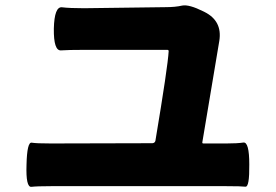

<svg xmlns="http://www.w3.org/2000/svg" viewBox="-20 -732 1040 724"><path d="M80 -111Q82 -197 99.5 -194Q117 -191 172 -191L555 -192Q564 -193 566 -201Q613 -482 616 -539Q616 -544 611 -544H298Q238 -544 210 -542Q182 -540 183 -624Q185 -708 214 -704.5Q243 -701 297 -701L604 -705Q641 -705 667 -711Q693 -716 747 -689L751 -687Q819 -653 807 -578L743 -196Q742 -191 747 -191H834Q875 -191 897.5 -194.5Q920 -198 920 -112Q921 -26 905.5 -28Q890 -30 834 -30H172Q120 -30 98.5 -27.5Q77 -25 80 -111Z"/></svg>

Font: Resource Han Rounded JP Heavy
Style: Regular
Weight: 900
Designer: Cyano Hao (round all glyphs); Ryoko NISHIZUKA 西塚涼子 (kana, bopomofo & ideographs); Paul D. Hunt (Latin, Greek & Cyrillic)
Foundry: Cyano Hao
Version: 0.990